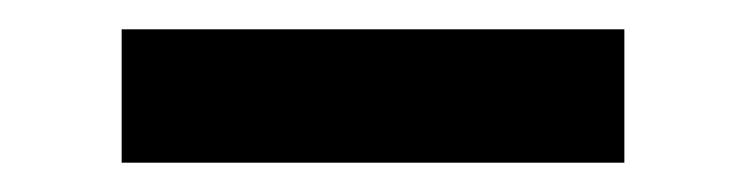

<svg xmlns="http://www.w3.org/2000/svg" viewBox="-20 -665 510 131"><path d="M63 -554V-645H406V-554Z"/></svg>

Font: Teko SemiBold
Style: Regular
Weight: 600
Designer: Manushi Parikh, Jonny Pinhorn
Foundry: Indian Type Foundry
Version: Version 1.106;PS 1.0;hotconv 1.0.78;makeotf.lib2.5.61930; tt